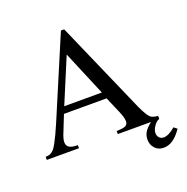

<svg xmlns="http://www.w3.org/2000/svg" viewBox="-145 -809 1077 1108"><g transform="rotate(-20 393.0 -254.5)"><path d="M706.1 -19V0Q689.5 3.4 673.3 26.4Q657.2 49.3 657.2 68.8Q657.2 86.9 667.7 97.9Q678.2 108.9 694.8 108.9Q725.1 108.9 766.1 73.2L786.1 88.9Q758.3 128.9 731.4 147Q704.6 165 673.8 165Q642.6 165 621.8 143.3Q601.1 121.6 601.1 89.8Q601.1 64 613 43.9Q625 23.9 654.8 0H451.2V-19Q491.2 -19.5 506.1 -27.1Q521 -34.7 521 -53.2Q521 -78.1 502 -120.1L460.9 -215.8H199.2L152.8 -99.1Q145 -78.1 145 -60.1Q145 -38.6 161.1 -28.8Q177.2 -19 212.9 -19V0H15.1V-19Q28.3 -19.5 36.6 -21.5Q44.9 -23.4 54.4 -30.3Q64 -37.1 71 -46.6Q78.1 -56.2 89.1 -76.4Q100.1 -96.7 111.1 -120.1Q122.1 -143.6 139.2 -183.1L347.2 -673.8H367.2L616.2 -106Q642.6 -50.3 657.5 -35.6Q672.4 -21 706.1 -19ZM215.8 -256.8H446.8L331.1 -532.2Z"/></g></svg>

Font: Accordance
Style: Regular
Weight: 400
Version: Version 1.1 (build May 11, 2018) Miklal Software Solutions, 